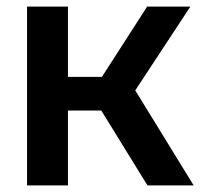

<svg xmlns="http://www.w3.org/2000/svg" viewBox="-20 -562 640 582"><path d="M62 0V-542H186V-329H289L426 -542H557L390 -288L567 0H427L287 -227H186V0Z"/></svg>

Font: Noto Sans Mono SemiBold
Style: Regular
Weight: 600
Designer: Monotype Design Team
Foundry: Monotype Imaging Inc.
Version: Version 2.014; ttfautohint (v1.8.4.7-5d5b)